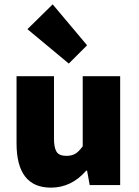

<svg xmlns="http://www.w3.org/2000/svg" viewBox="-20 -850 640 882"><path d="M214 12Q56 12 56 -192V-500H228V-214Q228 -171 240 -152.5Q252 -134 285 -134Q308 -134 324.5 -143Q341 -152 360 -178V-500H532V0H392L380 -66H376Q308 12 214 12ZM296 -558 106 -716 222 -830 380 -642Z"/></svg>

Font: TypoPRO Source Code Pro
Style: Regular
Weight: 900
Monospace: yes
Designer: Paul D. Hunt, Teo Tuominen
Foundry: Adobe Systems Incorporated
Version: Version 2.010;PS 1.0;hotconv 1.0.84;makeotf.lib2.5.63406